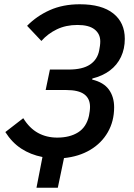

<svg xmlns="http://www.w3.org/2000/svg" viewBox="-20 -730 626 900"><path d="M151 150 179 6Q123 -5 79.5 -33.5Q36 -62 5 -111L89 -176Q118 -129 158 -107Q198 -85 248 -85Q307 -85 346 -109.5Q385 -134 397 -187Q399 -198 400.5 -208.5Q402 -219 402 -229Q402 -268 375 -288Q348 -308 291 -308H194L214 -404H302Q367 -404 402 -427.5Q437 -451 445 -494Q447 -504 448.5 -515Q450 -526 450 -536Q450 -571 423.5 -592Q397 -613 343 -613Q289 -613 246.5 -592.5Q204 -572 174 -538L107 -609Q152 -655 213.5 -682.5Q275 -710 354 -710Q457 -710 511 -667Q565 -624 565 -548Q565 -501 547 -463Q529 -425 495 -399.5Q461 -374 413 -362L412 -357Q466 -344 490.5 -310Q515 -276 515 -227Q515 -162 485.5 -110.5Q456 -59 403 -27.5Q350 4 280 11L251 150Z"/></svg>

Font: IBM Plex Sans Medium
Style: Italic
Weight: 500
Italic angle: -11.31°
Designer: Mike Abbink, Paul van der Laan, Pieter van Rosmalen
Foundry: Bold Monday
Version: Version 3.201